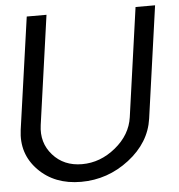

<svg xmlns="http://www.w3.org/2000/svg" viewBox="-53 -801 802 861"><g transform="rotate(-5 347.5 -370.0)"><path d="M277.8 9.8Q158.7 9.8 85.9 -64.7Q13.2 -139.2 27.8 -246.1L99.1 -750H188L119.1 -259.8Q107.9 -180.7 157.5 -124.8Q207 -68.8 289.1 -68.8Q371.1 -68.8 439.9 -125Q508.8 -181.2 520 -259.8L588.9 -750H676.8L606 -246.1Q590.8 -139.2 494.4 -64.7Q397.9 9.8 277.8 9.8Z"/></g></svg>

Font: Oakes Grotesk
Style: Italic
Weight: 400
Designer: Samuel Oakes
Foundry: Samuel Oakes
Version: Version 1.0 | wf-rip DC20170320